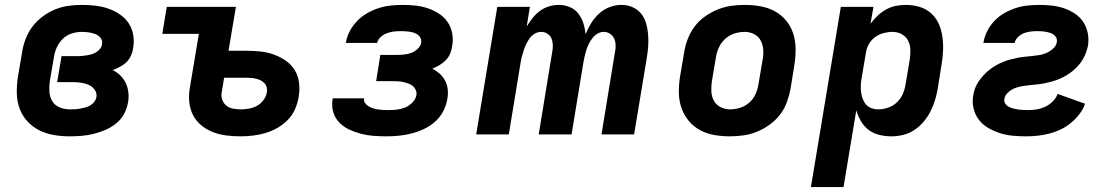

<svg xmlns="http://www.w3.org/2000/svg" viewBox="-20 -548 4540 783"><path d="M264 8Q231 8 199 2.5Q167 -3 139.5 -17Q112 -31 91 -54Q70 -77 59.5 -106.5Q49 -136 48.5 -168.5Q48 -201 53 -234L70 -334Q74 -361 84 -388Q94 -415 111.5 -438.5Q129 -462 153 -480Q177 -498 203.5 -509Q230 -520 257.5 -524Q285 -528 312 -528Q340 -528 367.5 -525Q395 -522 420 -513.5Q445 -505 467 -490.5Q489 -476 503.5 -455Q518 -434 523 -407Q528 -380 523 -352Q521 -337 514.5 -322Q508 -307 496.5 -295.5Q485 -284 470 -276Q455 -268 440 -262Q458 -253 471.5 -239.5Q485 -226 493 -209Q501 -192 503.5 -171.5Q506 -151 502 -130Q498 -106 486 -83.5Q474 -61 453.5 -44.5Q433 -28 409.5 -18Q386 -8 361.5 -2Q337 4 312.5 6Q288 8 264 8ZM265 -102Q275 -102 285.5 -102.5Q296 -103 306 -105Q316 -107 326.5 -109.5Q337 -112 347 -117.5Q357 -123 364 -132Q371 -141 373 -151Q376 -168 366.5 -181.5Q357 -195 342.5 -201.5Q328 -208 312 -210.5Q296 -213 279 -213H213L231 -319H297Q307 -319 316.5 -320Q326 -321 335.5 -322.5Q345 -324 354.5 -327Q364 -330 373 -335.5Q382 -341 388.5 -349.5Q395 -358 396 -367Q399 -382 390.5 -393Q382 -404 369 -409Q356 -414 341.5 -416Q327 -418 313 -418Q293 -418 272.5 -411.5Q252 -405 236.5 -390Q221 -375 212 -355.5Q203 -336 200 -316L183 -216Q180 -195 181.5 -173.5Q183 -152 193.5 -135Q204 -118 223.5 -110Q243 -102 265 -102Z M961 8Q932 8 903.5 4.5Q875 1 849 -9Q823 -19 801.5 -36.5Q780 -54 767.5 -78Q755 -102 752 -131Q749 -160 754 -189L791 -410H642L660 -520H942L912 -341H985Q1014 -341 1042.5 -338Q1071 -335 1097 -325.5Q1123 -316 1145.5 -300.5Q1168 -285 1182 -262Q1196 -239 1199.5 -210.5Q1203 -182 1198 -153Q1194 -128 1183.5 -103.5Q1173 -79 1154 -59.5Q1135 -40 1111.5 -26.5Q1088 -13 1062.5 -5.5Q1037 2 1011.5 5Q986 8 961 8ZM962 -102Q978 -102 995 -105Q1012 -108 1027 -116Q1042 -124 1053.5 -138.5Q1065 -153 1068 -170Q1070 -180 1068 -190Q1066 -200 1059.5 -207.5Q1053 -215 1044.5 -219.5Q1036 -224 1026.5 -226.5Q1017 -229 1006.5 -230Q996 -231 986 -231H894L884 -171Q881 -155 886.5 -140.5Q892 -126 903.5 -117Q915 -108 930.5 -105Q946 -102 962 -102Z M1556 8Q1529 8 1503 6Q1477 4 1452 -2.5Q1427 -9 1404.5 -19.5Q1382 -30 1364.5 -47.5Q1347 -65 1339.5 -89.5Q1332 -114 1336 -141L1337 -147H1465V-146Q1463 -136 1469 -127.5Q1475 -119 1484 -114Q1493 -109 1502.5 -106Q1512 -103 1522.5 -101.5Q1533 -100 1543.5 -99.5Q1554 -99 1565 -99Q1581 -99 1598.5 -101Q1616 -103 1632 -109.5Q1648 -116 1661.5 -129.5Q1675 -143 1678 -160Q1680 -171 1675.5 -181Q1671 -191 1663 -197.5Q1655 -204 1645 -207.5Q1635 -211 1624 -213.5Q1613 -216 1602 -216.5Q1591 -217 1580 -217H1514L1531 -324H1597Q1612 -324 1627 -325.5Q1642 -327 1656.5 -332Q1671 -337 1683 -348.5Q1695 -360 1698 -374Q1699 -384 1695.5 -392Q1692 -400 1685 -405.5Q1678 -411 1669.5 -414Q1661 -417 1651.5 -418.5Q1642 -420 1633 -420.5Q1624 -421 1614 -421Q1600 -421 1586.5 -419.5Q1573 -418 1559 -413Q1545 -408 1533 -397.5Q1521 -387 1518 -373H1390L1391 -376Q1395 -400 1407.5 -423Q1420 -446 1438.5 -464.5Q1457 -483 1479.5 -495.5Q1502 -508 1526 -515.5Q1550 -523 1574.5 -525.5Q1599 -528 1623 -528Q1650 -528 1676 -525Q1702 -522 1725.5 -514Q1749 -506 1770.5 -492Q1792 -478 1805.5 -458Q1819 -438 1824 -412.5Q1829 -387 1824 -360Q1822 -345 1816 -330Q1810 -315 1798.5 -303Q1787 -291 1772.5 -282.5Q1758 -274 1743 -268Q1759 -260 1773 -247.5Q1787 -235 1795.5 -218.5Q1804 -202 1806 -182.5Q1808 -163 1804 -143Q1800 -118 1787 -93.5Q1774 -69 1753.5 -51Q1733 -33 1708 -21.5Q1683 -10 1657.5 -3.5Q1632 3 1606.5 5.5Q1581 8 1556 8Z M1922 0 2008 -520H2141L2128 -440Q2139 -458 2152 -474.5Q2165 -491 2182 -503.5Q2199 -516 2219 -522Q2239 -528 2259 -528Q2283 -528 2304 -519Q2325 -510 2338.5 -492.5Q2352 -475 2359 -453Q2366 -431 2368 -408Q2377 -431 2390.5 -453Q2404 -475 2423 -492.5Q2442 -510 2466 -519Q2490 -528 2514 -528Q2538 -528 2559 -519Q2580 -510 2594 -493Q2608 -476 2614.5 -454Q2621 -432 2623 -408.5Q2625 -385 2623.5 -361.5Q2622 -338 2618 -314L2566 0H2433L2488 -336Q2491 -350 2490.5 -364.5Q2490 -379 2484.5 -391Q2479 -403 2467.5 -410.5Q2456 -418 2442 -418Q2429 -418 2417 -411Q2405 -404 2396 -392.5Q2387 -381 2381 -368.5Q2375 -356 2371 -343.5Q2367 -331 2364 -318Q2361 -305 2359 -292L2311 0H2177L2232 -336Q2235 -350 2234.5 -364.5Q2234 -379 2229 -391Q2224 -403 2212.5 -410.5Q2201 -418 2187 -418Q2174 -418 2161.5 -411Q2149 -404 2140.5 -392.5Q2132 -381 2126 -368.5Q2120 -356 2116 -343.5Q2112 -331 2108.5 -318Q2105 -305 2103 -292L2055 0Z M2957 8Q2924 8 2892.5 2.5Q2861 -3 2834.5 -17.5Q2808 -32 2788.5 -55.5Q2769 -79 2759 -108Q2749 -137 2748.5 -169.5Q2748 -202 2753 -234L2770 -334Q2774 -361 2784.5 -388.5Q2795 -416 2812.5 -439.5Q2830 -463 2854.5 -480.5Q2879 -498 2906 -509Q2933 -520 2961 -524Q2989 -528 3016 -528Q3049 -528 3080.5 -522.5Q3112 -517 3139 -502.5Q3166 -488 3185.5 -464.5Q3205 -441 3214.5 -412Q3224 -383 3224.5 -350.5Q3225 -318 3220 -286L3204 -186Q3199 -159 3189 -131.5Q3179 -104 3161 -80.5Q3143 -57 3118.5 -39.5Q3094 -22 3067.5 -11Q3041 0 3012.5 4Q2984 8 2957 8ZM2957 -102Q2978 -102 2998.5 -108.5Q3019 -115 3035.5 -129.5Q3052 -144 3061 -164Q3070 -184 3073 -204L3090 -304Q3094 -325 3092.5 -345.5Q3091 -366 3082 -383Q3073 -400 3055 -409Q3037 -418 3017 -418Q2996 -418 2975.5 -411.5Q2955 -405 2938.5 -390.5Q2922 -376 2912.5 -356Q2903 -336 2900 -316L2883 -216Q2880 -195 2881 -174.5Q2882 -154 2891.5 -137Q2901 -120 2919 -111Q2937 -102 2957 -102Z M3287 215 3409 -520H3542L3530 -451Q3543 -469 3559 -484Q3575 -499 3594 -509.5Q3613 -520 3633.5 -524Q3654 -528 3674 -528Q3703 -528 3730 -520Q3757 -512 3777 -494Q3797 -476 3808 -451.5Q3819 -427 3823 -399.5Q3827 -372 3826 -343.5Q3825 -315 3820 -286L3804 -186Q3800 -162 3793 -139Q3786 -116 3774.5 -93.5Q3763 -71 3746.5 -51.5Q3730 -32 3709 -18Q3688 -4 3663.5 2Q3639 8 3616 8Q3590 8 3565.5 2Q3541 -4 3522 -18.5Q3503 -33 3491 -54Q3479 -75 3472 -98L3420 215ZM3562 -102Q3582 -102 3602 -109Q3622 -116 3637.5 -130.5Q3653 -145 3661.5 -164.5Q3670 -184 3673 -204L3690 -304Q3693 -324 3692.5 -344.5Q3692 -365 3683.5 -382Q3675 -399 3657.5 -408.5Q3640 -418 3620 -418Q3602 -418 3583 -413Q3564 -408 3548 -396Q3532 -384 3522.5 -366.5Q3513 -349 3511 -331L3494 -231Q3491 -216 3490.5 -201.5Q3490 -187 3491.5 -173Q3493 -159 3498 -145.5Q3503 -132 3511.5 -122Q3520 -112 3533.5 -107Q3547 -102 3562 -102Z M4165 8Q4137 8 4110 5.5Q4083 3 4058 -5Q4033 -13 4010.5 -26Q3988 -39 3972.5 -59Q3957 -79 3950.5 -105Q3944 -131 3949 -159Q3951 -173 3956.5 -188Q3962 -203 3971 -216Q3980 -229 3991 -241Q4002 -253 4014.5 -263Q4027 -273 4041 -281Q4055 -289 4069.5 -295Q4084 -301 4099 -305Q4114 -309 4129 -312Q4144 -315 4158.5 -316.5Q4173 -318 4188.5 -319.5Q4204 -321 4219 -323.5Q4234 -326 4248.5 -332.5Q4263 -339 4275.5 -350.5Q4288 -362 4290 -377Q4292 -391 4283.5 -400.5Q4275 -410 4262.5 -414Q4250 -418 4237 -419.5Q4224 -421 4210 -421Q4197 -421 4183.5 -419.5Q4170 -418 4156.5 -413Q4143 -408 4132 -397.5Q4121 -387 4118 -373H3990L3991 -376Q3995 -400 4007 -423Q4019 -446 4037 -464.5Q4055 -483 4077.5 -495.5Q4100 -508 4123.5 -515.5Q4147 -523 4171.5 -525.5Q4196 -528 4219 -528Q4245 -528 4271 -525Q4297 -522 4320 -514Q4343 -506 4363.5 -492.5Q4384 -479 4397.5 -458.5Q4411 -438 4416 -413Q4421 -388 4417 -362Q4414 -347 4408.5 -332.5Q4403 -318 4395 -304.5Q4387 -291 4376 -279Q4365 -267 4352.5 -257Q4340 -247 4326 -239Q4312 -231 4297.5 -225Q4283 -219 4268 -215Q4253 -211 4238 -208Q4223 -205 4207.5 -203.5Q4192 -202 4177.5 -200.5Q4163 -199 4147.5 -196.5Q4132 -194 4117.5 -188Q4103 -182 4090.5 -170.5Q4078 -159 4076 -144Q4074 -134 4079.5 -125.5Q4085 -117 4094 -112.5Q4103 -108 4112.5 -105.5Q4122 -103 4132 -101.5Q4142 -100 4152.5 -99.5Q4163 -99 4174 -99Q4191 -99 4208.5 -102Q4226 -105 4243 -113Q4260 -121 4273.5 -134.5Q4287 -148 4293 -165L4405 -125Q4397 -102 4381.5 -82Q4366 -62 4346.5 -46Q4327 -30 4304.5 -19.5Q4282 -9 4258.5 -3Q4235 3 4211.5 5.5Q4188 8 4165 8Z"/></svg>

Font: Iosevka Aile Extrabold
Style: Italic
Weight: 800
Italic angle: -9°
Designer: Belleve Invis
Foundry: Belleve Invis
Version: Version 31.1.0; ttfautohint (v1.8.4)